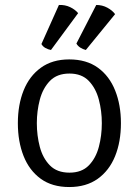

<svg xmlns="http://www.w3.org/2000/svg" viewBox="-20 -742 559 774"><path d="M467.5 -245.5Q467.5 -170.5 444 -112.5Q420.5 -54.5 374 -21.2Q327.5 12 259 12Q190 12 144 -21.5Q98 -55 75 -113.2Q52 -171.5 52 -245.5Q52 -319.5 75.2 -377.5Q98.5 -435.5 144.8 -469Q191 -502.5 259 -502.5Q328.5 -502.5 374.8 -469Q421 -435.5 444.2 -377.2Q467.5 -319 467.5 -245.5ZM128.5 -245.5Q128.5 -195.5 140.5 -150Q152.5 -104.5 181.2 -75.2Q210 -46 260 -46Q309.5 -46 338 -75.2Q366.5 -104.5 378.5 -150Q390.5 -195.5 390.5 -245.5Q390.5 -294.5 378.5 -340.2Q366.5 -386 338 -415.8Q309.5 -445.5 260 -445.5Q210 -445.5 181.2 -415.8Q152.5 -386 140.5 -340.2Q128.5 -294.5 128.5 -245.5ZM368 -722Q392.5 -722 412.8 -711Q433 -700 444 -685L326 -540.5Q314 -543.5 303.8 -550Q293.5 -556.5 288 -566.5ZM217.5 -722Q242.5 -723 262.8 -713.2Q283 -703.5 295 -689L185.5 -540.5Q174 -542.5 163.2 -548.5Q152.5 -554.5 147 -564.5Z"/></svg>

Font: Signika
Style: Regular
Weight: 300
Designer: Anna Giedry
Foundry: Anna Giedry
Version: Version 2.000